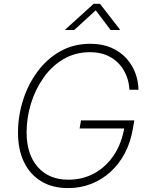

<svg xmlns="http://www.w3.org/2000/svg" viewBox="-20 -964 775 994"><path d="M332.5 9.8Q251.5 9.8 193.4 -25.4Q135.3 -60.5 104.2 -125Q73.2 -189.5 73.2 -276.9Q73.2 -362.3 98.9 -444.1Q124.5 -525.9 173.3 -592.3Q222.2 -658.7 291.3 -698Q360.4 -737.3 447.8 -737.3Q509.8 -737.3 556.4 -716.8Q603 -696.3 634 -662.1Q665 -627.9 680.7 -585.7Q696.3 -543.5 696.8 -499.5H649.9Q648.4 -536.1 635 -570.8Q621.6 -605.5 596.2 -633.3Q570.8 -661.1 533.4 -677.5Q496.1 -693.8 446.3 -693.8Q369.6 -693.8 308.8 -658Q248 -622.1 205.6 -562Q163.1 -502 140.4 -428.2Q117.7 -354.5 117.7 -278.8Q117.7 -165.5 175.3 -99.6Q232.9 -33.7 334.5 -33.7Q408.2 -33.7 469 -67.1Q529.8 -100.6 570.1 -161.6Q610.4 -222.7 624 -305.2L638.7 -298.8H392.1L399.4 -340.8H675.3L668 -298.3Q656.2 -228 626.5 -171.4Q596.7 -114.7 552.2 -74.2Q507.8 -33.7 452.1 -12Q396.5 9.8 332.5 9.8ZM364.3 -808.6H317.9L318.4 -811.5L464.8 -944.3H497.6L600.6 -811.5L600.1 -808.6H552.7L475.6 -910.6Z"/></svg>

Font: Inter 16pt ExtraLight
Style: Italic
Weight: 250
Italic angle: -9.3988°
Version: Version 4.001;git-66647c0bb